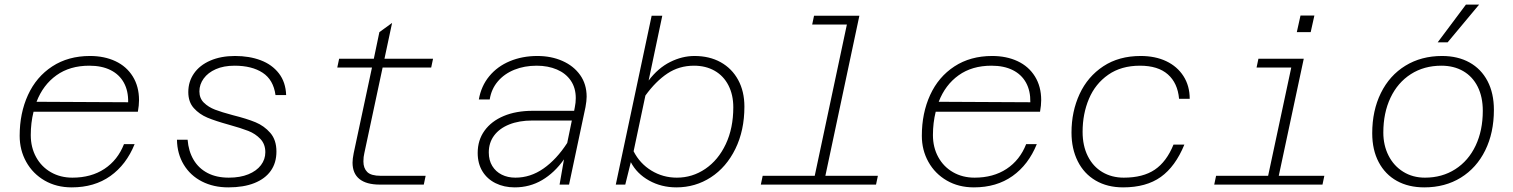

<svg xmlns="http://www.w3.org/2000/svg" viewBox="-20 -798 6540 830"><path d="M65 -211Q65 -309 101 -387.5Q137 -466 206 -511Q275 -556 369 -556Q431 -556 479 -533.5Q527 -511 554 -467.5Q581 -424 581 -365Q581 -343 576 -315H125Q113 -267 113 -214Q113 -161 136 -119Q159 -77 200 -53.5Q241 -30 293 -30Q374 -30 431.5 -68Q489 -106 516 -175H562Q526 -86 457 -37Q388 12 290 12Q224 12 173 -17.5Q122 -47 93.5 -98Q65 -149 65 -211ZM534 -356Q535 -405 515.5 -440.5Q496 -476 458 -495Q420 -514 366 -514Q282 -514 224 -472.5Q166 -431 138 -358Z M745 -194H791Q795 -144 817 -107Q839 -70 877.5 -50Q916 -30 969 -30Q1018 -30 1053.5 -44.5Q1089 -59 1108 -84Q1127 -109 1127 -140Q1127 -175 1105.5 -197.5Q1084 -220 1053.5 -232Q1023 -244 969 -259Q911 -275 876.5 -289.5Q842 -304 818 -330.5Q794 -357 794 -400Q794 -445 818.5 -480.5Q843 -516 889 -536Q935 -556 996 -556Q1058 -556 1107 -537.5Q1156 -519 1185.5 -481Q1215 -443 1217 -387H1171Q1162 -453 1115.5 -483.5Q1069 -514 994 -514Q947 -514 913 -499Q879 -484 860.5 -458.5Q842 -433 842 -403Q842 -373 861.5 -354Q881 -335 909.5 -324Q938 -313 987 -300Q1047 -285 1084.5 -269.5Q1122 -254 1148.5 -223.5Q1175 -193 1175 -143Q1175 -94 1150.5 -59.5Q1126 -25 1079.5 -6.5Q1033 12 967 12Q903 12 853 -13.5Q803 -39 774.5 -86Q746 -133 745 -194Z M1504 -95Q1504 -111 1509 -136L1588 -506H1438L1446 -544H1596L1620 -659L1675 -699L1642 -544H1852L1844 -506H1634L1555 -136Q1551 -120 1551 -100Q1551 -71 1567.5 -54.5Q1584 -38 1626 -38H1820L1812 0H1622Q1564 0 1534 -24Q1504 -48 1504 -95Z M2418 -109Q2377 -51 2323.5 -19.5Q2270 12 2205 12Q2159 12 2122.5 -6Q2086 -24 2065.5 -57.5Q2045 -91 2045 -137Q2045 -192 2074.5 -233Q2104 -274 2157.5 -296.5Q2211 -319 2283 -319H2462L2465 -335Q2469 -354 2469 -374Q2469 -418 2447.5 -449.5Q2426 -481 2387.5 -497.5Q2349 -514 2300 -514Q2247 -514 2203.5 -496.5Q2160 -479 2132 -446Q2104 -413 2097 -368H2050Q2060 -426 2095 -468.5Q2130 -511 2184 -533.5Q2238 -556 2303 -556Q2363 -556 2411.5 -534.5Q2460 -513 2488 -473.5Q2516 -434 2516 -380Q2516 -362 2511 -335L2440 0H2399ZM2208 -30Q2273 -30 2329.5 -69.5Q2386 -109 2432 -180L2452 -277H2281Q2224 -277 2181.5 -260Q2139 -243 2116 -212Q2093 -181 2093 -139Q2093 -105 2108 -80.5Q2123 -56 2149 -43Q2175 -30 2208 -30Z M3198 -337Q3198 -234 3159 -154.5Q3120 -75 3053 -31.5Q2986 12 2904 12Q2839 12 2786 -17.5Q2733 -47 2707 -97L2683 0H2642L2797 -730H2843L2784 -450Q2825 -504 2877 -530Q2929 -556 2982 -556Q3047 -556 3095.5 -529Q3144 -502 3171 -452.5Q3198 -403 3198 -337ZM2906 -30Q2973 -30 3029 -68Q3085 -106 3117.5 -175Q3150 -244 3150 -334Q3150 -388 3129 -429Q3108 -470 3069.5 -492Q3031 -514 2980 -514Q2916 -514 2865.5 -480.5Q2815 -447 2770 -385L2719 -144Q2746 -91 2796 -60.5Q2846 -30 2906 -30Z M3277 -38H3502L3641 -692H3491L3499 -730H3695L3548 -38H3775L3767 0H3269Z M3965 -211Q3965 -309 4001 -387.5Q4037 -466 4106 -511Q4175 -556 4269 -556Q4331 -556 4379 -533.5Q4427 -511 4454 -467.5Q4481 -424 4481 -365Q4481 -343 4476 -315H4025Q4013 -267 4013 -214Q4013 -161 4036 -119Q4059 -77 4100 -53.5Q4141 -30 4193 -30Q4274 -30 4331.5 -68Q4389 -106 4416 -175H4462Q4426 -86 4357 -37Q4288 12 4190 12Q4124 12 4073 -17.5Q4022 -47 3993.5 -98Q3965 -149 3965 -211ZM4434 -356Q4435 -405 4415.5 -440.5Q4396 -476 4358 -495Q4320 -514 4266 -514Q4182 -514 4124 -472.5Q4066 -431 4038 -358Z M4612 -225Q4612 -316 4647 -391.5Q4682 -467 4749.5 -511.5Q4817 -556 4911 -556Q4974 -556 5021.5 -533.5Q5069 -511 5096 -469Q5123 -427 5123 -371H5077Q5071 -439 5028.5 -476.5Q4986 -514 4908 -514Q4827 -514 4771 -475Q4715 -436 4687.5 -371Q4660 -306 4660 -228Q4660 -168 4682.5 -123Q4705 -78 4745.5 -54Q4786 -30 4838 -30Q4921 -30 4972 -64.5Q5023 -99 5053 -173H5100Q5061 -78 4998 -33Q4935 12 4835 12Q4767 12 4716.5 -17.5Q4666 -47 4639 -101Q4612 -155 4612 -225Z M5237 -38H5462L5562 -506H5412L5420 -544H5616L5508 -38H5705L5697 0H5229ZM5602 -731H5662L5646 -659H5586Z M5912 -222Q5912 -320 5949.5 -396Q5987 -472 6055.5 -514Q6124 -556 6214 -556Q6282 -556 6332.5 -528Q6383 -500 6410.5 -447.5Q6438 -395 6438 -323Q6438 -224 6400.5 -148Q6363 -72 6295 -30Q6227 12 6137 12Q6069 12 6018.5 -16Q5968 -44 5940 -97Q5912 -150 5912 -222ZM6140 -30Q6214 -30 6271 -66.5Q6328 -103 6359 -168.5Q6390 -234 6390 -319Q6390 -379 6368 -423Q6346 -467 6305.5 -490.5Q6265 -514 6211 -514Q6136 -514 6079 -477.5Q6022 -441 5991 -375.5Q5960 -310 5960 -225Q5960 -170 5982.5 -125.5Q6005 -81 6046 -55.5Q6087 -30 6140 -30ZM6317 -778H6374L6238 -615H6195Z"/></svg>

Font: Azeret Mono Thin
Style: Italic
Weight: 100
Italic angle: -12°
Designer: Martin Vácha
Foundry: Displaay
Version: Version 1.000; Glyphs 3.0.3, build 3074